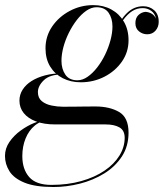

<svg xmlns="http://www.w3.org/2000/svg" viewBox="-64 -490 670 770"><path d="M151 260Q77 260 34.2 242.5Q-8.5 225 -26.2 196.5Q-44 168 -44 135.5Q-44 105 -26 79Q-8 53 19 33.5Q46 14 73.5 3Q101 -8 120 -8H131.5Q99 -6 75.2 13.8Q51.5 33.5 38.5 65.5Q25.5 97.5 25.5 136Q25.5 188.5 53 220Q80.5 251.5 142 251.5Q207.5 251.5 261.8 236.2Q316 221 355 194.5Q394 168 415 134Q436 100 436 62.5Q436 33 415.2 21Q394.5 9 359.5 9Q350 9 328.8 9Q307.5 9 281 9Q254.5 9 228.8 9Q203 9 183.5 9Q164 9 157.5 9Q112.5 9 80.5 -3Q48.5 -15 31.2 -36.5Q14 -58 14 -86.5Q14 -110.5 26.8 -130.5Q39.5 -150.5 62.5 -165Q85.5 -179.5 117 -187.8Q148.5 -196 186 -196V-191.5Q136 -191.5 112 -168.5Q88 -145.5 88 -120.5Q88 -97 103.8 -84.2Q119.5 -71.5 142.8 -66.8Q166 -62 188 -62Q205.5 -62 230.8 -62.2Q256 -62.5 280.5 -62.8Q305 -63 319 -63Q375.5 -63 413.5 -41Q451.5 -19 451.5 42Q451.5 96.5 424.8 137.5Q398 178.5 353.8 205.8Q309.5 233 256.5 246.5Q203.5 260 151 260ZM260 -160Q219.5 -160 187.5 -176.5Q155.5 -193 137 -223.5Q118.5 -254 118.5 -296.5Q118.5 -344.5 145.2 -383.8Q172 -423 215.8 -446.2Q259.5 -469.5 310 -469.5Q350.5 -469.5 382.5 -452Q414.5 -434.5 433 -402.8Q451.5 -371 451.5 -328.5Q451.5 -281 424.8 -242.8Q398 -204.5 354.5 -182.2Q311 -160 260 -160ZM246.5 -168Q267 -168 287.2 -182Q307.5 -196 325.8 -219.5Q344 -243 357.8 -271.5Q371.5 -300 379.2 -329.2Q387 -358.5 387 -383.5Q387 -416.5 371.5 -438.8Q356 -461 323 -461Q302.5 -461 282.2 -447Q262 -433 244 -409.8Q226 -386.5 212 -358.2Q198 -330 190.2 -300.8Q182.5 -271.5 182.5 -246.5Q182.5 -213.5 198 -190.8Q213.5 -168 246.5 -168ZM510.5 -465Q536 -465 554.2 -449Q572.5 -433 572.5 -402.5Q572.5 -382 559.8 -367.2Q547 -352.5 526.5 -352.5Q508 -352.5 493.5 -364.2Q479 -376 479 -397Q479 -418 491 -429.5Q503 -441 519.5 -442.5Q533.5 -441.5 544.8 -434.8Q556 -428 561.5 -415Q557.5 -436 542.2 -446.8Q527 -457.5 508 -457.5Q485 -457.5 466.2 -445.5Q447.5 -433.5 430.2 -410Q413 -386.5 395.5 -351.5L390.5 -354.5Q417 -410 445 -437.5Q473 -465 510.5 -465Z"/></svg>

Font: Bodoni Moda 28pt
Style: Italic
Weight: 400
Italic angle: -13°
Designer: Owen Earl
Foundry: indestructible type
Version: Version 2.004